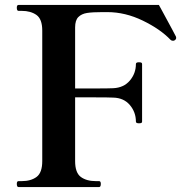

<svg xmlns="http://www.w3.org/2000/svg" viewBox="-20 -757 758 777"><path d="M693 -604Q693 -601 691.5 -598.5Q690 -596 687 -594Q684 -592 680 -592Q674 -592 670 -596Q629 -639 558 -673.5Q487 -708 414 -708H395Q354 -708 332 -704.5Q310 -701 297 -688Q284 -675 284 -646V-399H363Q419 -399 438 -400Q481 -402 505.5 -431Q530 -460 530 -498Q530 -505 542 -505Q549 -505 552 -503.5Q555 -502 555 -498V-265Q555 -261 552 -259.5Q549 -258 542 -258Q530 -258 530 -265Q530 -303 505.5 -332Q481 -361 438 -362Q419 -363 363 -363H284V-105Q284 -58 307 -41Q330 -24 368 -24H381Q388 -24 388 -13Q388 0 381 0H55Q48 0 48 -13Q48 -24 55 -24H68Q105 -24 128 -41Q151 -58 151 -105V-633Q151 -680 127.5 -696.5Q104 -713 68 -713H55Q48 -713 48 -726Q48 -737 55 -737H623L634 -717Q690 -614 692 -609Q693 -607 693 -604Z"/></svg>

Font: Shippori Mincho
Style: Bold
Weight: 700
Designer: FONTDASU
Foundry: FONTDASU / Google Inc. / but / Adobe
Version: Version 3.110; ttfautohint (v1.8.3)